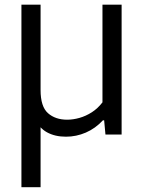

<svg xmlns="http://www.w3.org/2000/svg" viewBox="-20 -562 604 802"><path d="M255.5 9Q209.5 9 176 -9.5Q142.5 -28 124 -70Q105.5 -112 105.5 -182.5V-264.5H149.5V-186Q149.5 -116.5 180.5 -89.2Q211.5 -62 260.5 -62Q285 -62 311.8 -69.5Q338.5 -77 363.5 -93Q388.5 -109 408 -134.5V-542.5H488V0H420.5L415 -59.5H410Q378.5 -25.5 338.5 -8.2Q298.5 9 255.5 9ZM69.5 220V-542.5H149.5V220Z"/></svg>

Font: Encode Sans Condensed Thin
Style: Regular
Weight: 400
Version: Version 3.002